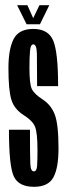

<svg xmlns="http://www.w3.org/2000/svg" viewBox="-20 -717 260 740"><path d="M111 3Q165.5 3 185.5 -33Q205.5 -69 205.5 -145Q205.5 -238 191 -275.8Q176.5 -313.5 142.5 -335Q110.5 -356 102 -375.5Q93.5 -395 93.5 -456Q93.5 -497.5 95.8 -521.8Q98 -546 108.5 -546Q121.5 -546 122.2 -509Q123 -472 123 -385H204Q204 -516 185 -560.8Q166 -605.5 108.5 -605.5Q52.5 -605.5 32.5 -566.5Q12.5 -527.5 12.5 -454.5Q12.5 -369.5 23.8 -332.8Q35 -296 72.5 -272.5Q105 -252 114.8 -229.2Q124.5 -206.5 124.5 -137Q124.5 -100 123 -78.2Q121.5 -56.5 110.5 -56.5Q98 -56.5 96.8 -86.5Q95.5 -116.5 95.5 -217H14.5Q14.5 -74.5 33.8 -35.8Q53 3 111 3ZM82.5 -623.5H134L170 -697H132L108 -647L85.5 -697H46Z"/></svg>

Font: Anybody UltraCondensed
Style: Regular
Weight: 400
Width: 1
Version: Version 1.113;gftools[0.9.25]